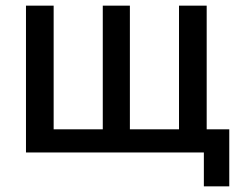

<svg xmlns="http://www.w3.org/2000/svg" viewBox="-20 -540 864 680"><path d="M170 -82H344V-520H440V-82H614V-520H712V-82H792V120H702V0H72V-520H170Z"/></svg>

Font: Mplus 1p Medium
Style: Regular
Weight: 500
Version: Version 1.061